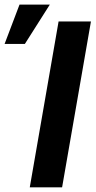

<svg xmlns="http://www.w3.org/2000/svg" viewBox="-68 -803 410 823"><path d="M321.8 -710.9 198.2 0H59.6L183.1 -710.9ZM-48.3 -614.7 15.6 -783.2H145.5L38.6 -614.7Z"/></svg>

Font: Roboto Condensed
Style: Bold Italic
Weight: 700
Italic angle: -12°
Designer: Christian Robertson
Foundry: Google
Version: Version 3.0